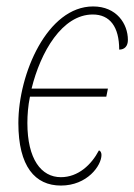

<svg xmlns="http://www.w3.org/2000/svg" viewBox="-20 -566 417 596"><path d="M169 10C251 10 295 -52 295 -85C295 -92 292 -98 287 -99C264 -55 223 -16 169 -16C108 -16 65 -72 65 -184C65 -209 67 -237 73 -266H310L315 -291H78C106 -405 173 -521 268 -521C321 -521 350 -483 350 -412C367 -412 377 -423 377 -442C377 -492 342 -546 269 -546C127 -546 37 -337 37 -184C37 -49 89 10 169 10Z"/></svg>

Font: Noto Serif Condensed Thin
Style: Italic
Weight: 100
Width: 3
Italic angle: -12°
Designer: Monotype Design Team
Foundry: Monotype Imaging Inc.
Version: Version 2.013